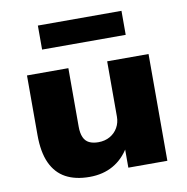

<svg xmlns="http://www.w3.org/2000/svg" viewBox="-81 -793 859 882"><g transform="rotate(-10 348.5 -352.0)"><path d="M267 11Q201 11 156 -13.5Q111 -38 87.5 -89Q64 -140 64 -220V-498H257V-225Q257 -195 265.5 -175.5Q274 -156 291.5 -147.5Q309 -139 334 -139Q365 -139 388.5 -152.5Q412 -166 425 -189Q438 -212 438 -240V-498H631V0H449V-94H455Q425 -43 377.5 -16Q330 11 267 11ZM153 -603V-715H543V-603Z"/></g></svg>

Font: Nunito Sans 10pt SemiExpanded Black
Style: Regular
Weight: 900
Width: 6
Designer: Vernon Adams
Foundry: Vernon Adams
Version: Version 3.101;gftools[0.9.27]